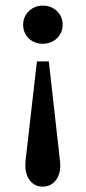

<svg xmlns="http://www.w3.org/2000/svg" viewBox="-20 -451 309 693"><path d="M113.3 -229.5H156.2L196.3 127.9Q200.2 157.2 192.9 178.2Q185.5 199.2 170.4 210.9Q155.3 222.7 133.8 222.7Q113.3 222.7 98.1 210.9Q83 199.2 76.2 178.2Q69.3 157.2 72.3 127.9ZM133.8 -430.7Q165 -430.7 185.5 -411.1Q206.1 -391.6 206.1 -361.3Q206.1 -341.8 196.3 -326.2Q186.5 -310.5 170.4 -301.8Q154.3 -293 133.8 -293Q114.3 -293 98.1 -301.8Q82 -310.5 72.8 -326.2Q63.5 -341.8 63.5 -361.3Q63.5 -380.9 72.8 -396.5Q82 -412.1 98.1 -421.4Q114.3 -430.7 133.8 -430.7Z"/></svg>

Font: Crimson Pro ExtraLight Medium
Style: Regular
Weight: 500
Version: Version 1.002